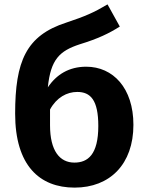

<svg xmlns="http://www.w3.org/2000/svg" viewBox="-20 -838 664 875"><path d="M373 -534C294 -534 237 -498 198 -440C211 -568 252 -606 343 -636C428 -662 477 -686 526 -717L470 -818C408 -781 369 -764 282 -735C99 -676 49 -559 49 -320C49 -84 160 17 320 17C481 17 588 -90 588 -269C588 -437 495 -534 373 -534ZM319 -97C252 -97 208 -151 208 -267V-339C238 -394 285 -419 332 -419C392 -419 428 -383 428 -264C428 -133 380 -97 319 -97Z"/></svg>

Font: Glow Sans TC Normal
Style: Bold
Weight: 700
Designer: Ryoko NISHIZUKA (kana, bopomofo & ideographs); Paul D. Hunt (Latin, Greek & Cyrillic); Sandoll Communications, Soo-young
Version: Version 0.93